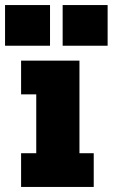

<svg xmlns="http://www.w3.org/2000/svg" viewBox="-74 -740 446 760"><path d="M9.5 0V-133.5H69.5V-366.5H9.5V-500H240.5V-133.5H297V0ZM-54 -720H124V-559H-54ZM174 -720H352V-559H174Z"/></svg>

Font: Trispace Condensed ExtraBold
Style: Regular
Weight: 800
Width: 3
Designer: Tyler Finck
Foundry: Etcetera Type Company
Version: Version 1.210; ttfautohint (v1.8.3)